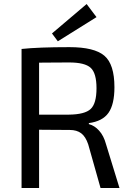

<svg xmlns="http://www.w3.org/2000/svg" viewBox="-20 -933 658 953"><path d="M267 -728 238 -767 410 -913 459 -848ZM573 0H479L418 -216Q405 -255 383 -271.5Q361 -288 326 -288Q291 -288 240.5 -288.5Q190 -289 174 -289V0H87V-690Q171 -699 325 -699Q448 -699 498 -656.5Q548 -614 548 -500Q548 -415 518.5 -373Q489 -331 421 -322V-317Q449 -310 472 -284.5Q495 -259 506 -218ZM174 -364H323Q401 -365 430 -392Q459 -419 459 -495Q459 -570 430 -596.5Q401 -623 323 -623Q291 -623 241 -622.5Q191 -622 174 -622Z"/></svg>

Font: Exo 2
Style: Regular
Weight: 400
Designer: Natanael Gama
Version: Version 1.001;PS 001.001;hotconv 1.0.70;makeotf.lib2.5.58329